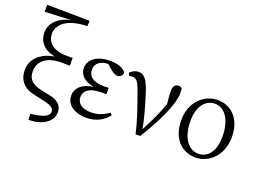

<svg xmlns="http://www.w3.org/2000/svg" viewBox="-137 -1141 2288 1685"><g transform="rotate(20 1007.5 -298.5)"><path d="M265 -77C158 -99 128 -142 128 -211C128 -289 180 -368 346 -368C368 -368 396 -367 417 -366V-439H358C224 -439 173 -508 173 -577C173 -665 257 -742 443 -745L446 -796L47 -801V-736L294 -747C194 -728 107 -664 107 -564C107 -487 154 -417 266 -397C141 -378 58 -301 58 -199C58 -97 116 -40 211 -20L312 2C391 20 405 41 405 71C405 111 346 138 235 148L238 204C388 202 458 130 458 54C458 -1 424 -46 339 -62Z M895 -102C841 -64 793 -45 728 -45C646 -45 598 -82 598 -142C598 -193 635 -242 776 -242C782 -242 792 -241 804 -240V-301C793 -300 775 -299 766 -299C657 -299 611 -340 611 -403C611 -463 663 -496 728 -496H730L771 -460C799 -436 819 -426 841 -426C869 -426 887 -450 885 -475C855 -515 798 -528 734 -528C610 -528 539 -467 539 -390C539 -332 581 -280 678 -264C576 -249 518 -199 518 -126C518 -37 600 14 707 14C803 14 870 -29 911 -83Z M936 -460C946 -462 956 -464 968 -464C1004 -464 1023 -439 1048 -370C1090 -251 1134 -136 1165 2L1209 1C1308 -158 1411 -359 1411 -472C1411 -494 1409 -505 1406 -517C1399 -524 1391 -528 1374 -528C1343 -528 1325 -505 1325 -461C1325 -436 1328 -402 1334 -343C1300 -243 1263 -169 1207 -61C1189 -160 1158 -267 1122 -379C1088 -484 1055 -523 1004 -523C977 -523 946 -509 926 -485Z M1727 14C1845 14 1968 -84 1968 -264C1968 -434 1867 -528 1741 -528C1622 -528 1499 -430 1499 -254C1499 -74 1605 14 1727 14ZM1739 -26C1651 -26 1577 -111 1577 -278C1577 -395 1632 -489 1729 -489C1824 -489 1889 -393 1889 -234C1889 -120 1839 -26 1739 -26Z"/></g></svg>

Font: Noto Serif CJK JP
Style: Regular
Weight: 400
Designer: Ryoko NISHIZUKA 西塚涼子 (kana & ideographs); Frank Grießhammer (Latin, Greek & Cyrillic); Wenlong ZHANG 张文龙 (bopomofo); San
Foundry: Adobe Systems Incorporated
Version: Version 1.000;PS 1;hotconv 16.6.53;makeotf.lib2.5.65590